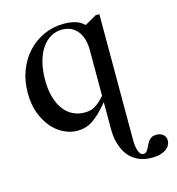

<svg xmlns="http://www.w3.org/2000/svg" viewBox="-102 -548 784 852"><g transform="rotate(-15 290.0 -122.0)"><path d="M349.1 -318.8Q349.1 -342.8 343.3 -364.3Q337.4 -385.7 325.7 -401.9Q314 -418 295.7 -427.5Q277.3 -437 252.4 -437Q225.1 -437 201.7 -423.8Q178.2 -410.6 160.6 -385.5Q143.1 -360.4 133.1 -323.7Q123 -287.1 123 -239.7Q123 -193.4 133.5 -158.7Q144 -124 161.9 -101.1Q179.7 -78.1 203.9 -66.7Q228 -55.2 255.4 -55.2Q271 -55.2 283.4 -58.6Q295.9 -62 306.6 -68.6Q317.4 -75.2 327.6 -85Q337.9 -94.7 349.1 -107.4ZM579.6 159.7Q579.6 169.9 574.5 180.2Q569.3 190.4 558.6 198.2Q547.9 206.1 531.7 210.9Q515.6 215.8 493.2 215.8Q460.4 215.8 437.3 206.3Q414.1 196.8 397.9 181.9Q381.8 167 372.3 148.4Q362.8 129.9 357.7 112.1Q352.5 94.2 350.8 78.9Q349.1 63.5 349.1 55.2V-78.1Q327.6 -51.8 309.3 -34.2Q291 -16.6 273.9 -5.6Q256.8 5.4 240 10Q223.1 14.6 204.1 14.6Q173.3 14.6 142.8 0Q112.3 -14.6 88.1 -42.7Q64 -70.8 48.8 -111.3Q33.7 -151.9 33.7 -204.1Q33.7 -260.3 51.8 -307.1Q69.8 -354 101.6 -387.9Q133.3 -421.9 175.8 -440.9Q218.3 -460 267.6 -460Q295.4 -460 319.1 -453.4Q342.8 -446.8 359.9 -429.2Q367.2 -433.1 376.5 -438.2Q385.7 -443.4 394 -448.2Q403.8 -453.6 414.1 -460H431.2V115.7Q431.2 122.1 431.9 135Q432.6 147.9 435.8 160.6Q439 173.3 445.6 182.4Q452.1 191.4 463.9 189.5Q470.7 188.5 475.3 182.9Q480 177.2 483.9 169.7Q487.8 162.1 491.7 153.8Q495.6 145.5 501.2 138.4Q506.8 131.3 515.1 126.7Q523.4 122.1 536.1 122.1Q544.4 122.1 552.2 124.3Q560.1 126.5 566.2 131.1Q572.3 135.7 575.9 142.8Q579.6 149.9 579.6 159.7Z"/></g></svg>

Font: Doulos SIL Compact
Style: Regular
Weight: 400
Designer: Walt Agee, Victor Gaultney, Peter Martin, Debbi Hosken
Foundry: SIL International
Version: Version 4.110; 2011; Maintenance release ; LnSpcTght